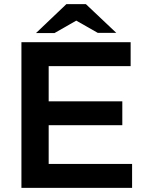

<svg xmlns="http://www.w3.org/2000/svg" viewBox="-20 -903 695 923"><path d="M83 0V-700H608V-585H214V-416H568V-301H214V-115H615V0ZM153 -744 299 -883H393L366 -815L242 -744ZM450 -745 327 -815 299 -883H393L539 -745Z"/></svg>

Font: REM Medium
Style: Regular
Weight: 500
Designer: Octavio Pardo
Foundry: Ashler Design
Version: Version 1.005;gftools[0.9.28]